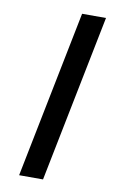

<svg xmlns="http://www.w3.org/2000/svg" viewBox="-82 -745 481 791"><g transform="rotate(10 159.0 -350.0)"><path d="M56 0H156L296 -700H196Z"/></g></svg>

Font: AWKNG-Font Medium
Style: Italic
Weight: 500
Italic angle: -11.3°
Designer: Awakening Church
Foundry: Awakening Church
Version: Version 1.700;PS 001.700;hotconv 1.0.88;makeotf.lib2.5.64775